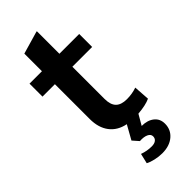

<svg xmlns="http://www.w3.org/2000/svg" viewBox="-287 -709 995 995"><g transform="rotate(-45 210.0 -211.5)"><path d="M362 143Q362 187 329.5 214.5Q297 242 244 242Q219 242 192.5 236Q166 230 150 221L163 166Q196 178 230 178Q250 178 261 169.5Q272 161 272 146Q272 130 254 121.5Q236 113 206 115L177 82L220 5Q164 -6 133.5 -46Q103 -86 103 -150V-405H12V-500H103V-629L227 -665H231V-500H376V-405H231V-169Q231 -126 251 -106Q271 -86 312 -86Q351 -86 385 -98L391 -11Q360 4 301 9L268 66Q310 66 336 86.5Q362 107 362 143Z"/></g></svg>

Font: Sarabun
Style: Bold
Weight: 700
Designer: Suppakit Chalermlarp | Katatrad Co.,Ltd.
Foundry: Cadson Demak Co.,Ltd.
Version: Version 1.000; ttfautohint (v1.6)